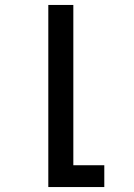

<svg xmlns="http://www.w3.org/2000/svg" viewBox="-20 -540 540 775"><path d="M175 215V-520H276V127H401V215Z"/></svg>

Font: Iosevka Semibold
Style: Regular
Weight: 600
Monospace: yes
Designer: Belleve Invis
Foundry: Belleve Invis
Version: Version 33.2.3; ttfautohint (v1.8.4)